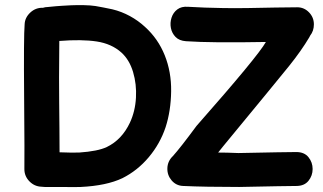

<svg xmlns="http://www.w3.org/2000/svg" viewBox="-20 -744 1284 764"><path d="M158 0Q172 0 226 0Q280 1 301 0Q404 -5 467 -35Q527 -65 572 -118.5Q617 -172 639 -238Q660 -303 661 -381Q662 -458 635.5 -524Q609 -590 557 -637Q530 -662 497 -680Q464 -698 427 -707Q389 -715 360 -720Q340 -723 313.5 -723.5Q287 -724 263 -723Q239 -722 227 -721Q208 -720 169 -716Q160 -716 151 -713Q122 -714 100.5 -694Q79 -674 78 -647Q74 -601 76 -359Q78 -116 77 -71Q77 -43 97 -22.5Q117 -2 145 -1Q151 0 158 0ZM295 -137Q266 -136 217 -138Q217 -180 216.5 -232Q216 -284 215.5 -337Q215 -390 215 -435Q215 -486 216 -581Q305 -588 364.5 -579Q424 -570 463 -535Q495 -506 509.5 -457.5Q524 -409 521 -355Q518 -301 497 -256Q465 -188 405 -159Q369 -142 295 -137ZM932 0Q1122 -4 1159 -4Q1191 -4 1207.5 -24.5Q1224 -45 1224 -71.5Q1224 -98 1207.5 -118.5Q1191 -139 1159 -139Q1120 -139 929 -135Q881 -137 848 -137L868 -162Q1080 -419 1130 -481Q1179 -542 1211 -596Q1212 -599 1214 -602Q1229 -621 1229 -647Q1229 -675 1209.5 -695Q1190 -715 1163 -715Q1127 -715 1075.5 -714Q1024 -713 968.5 -712Q913 -711 865 -712Q794 -713 728 -717Q702 -719 685.5 -706.5Q669 -694 662.5 -673.5Q656 -653 660 -632.5Q664 -612 678.5 -597Q693 -582 720 -580Q821 -573 1038 -577Q1007 -521 762 -243Q697 -155 668 -123Q647 -103 646 -75Q645 -47 663 -26Q681 -5 709 -4Q796 0 932 0Z"/></svg>

Font: Balsamiq Sans
Style: Bold
Weight: 700
Designer: Michael Angeles
Foundry: Balsamiq SRL
Version: Version 1.020; ttfautohint (v1.8.4.7-5d5b);gftools[0.9.26]